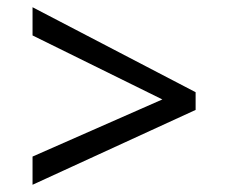

<svg xmlns="http://www.w3.org/2000/svg" viewBox="-20 -588 632 531"><path d="M70 -155 429 -313 70 -490V-568L521 -333V-284L70 -77Z"/></svg>

Font: hexuhindi05
Style: Book
Weight: 400
Designer: Jelle Bosma - Monotype Design Team
Foundry: Monotype Imaging Inc.
Version: Version 2.003